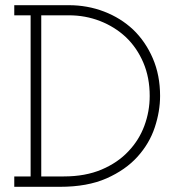

<svg xmlns="http://www.w3.org/2000/svg" viewBox="-20 -720 672 740"><path d="M211 0Q317 0 390.5 -32.5Q464 -65 510 -116Q556 -167 576.5 -229Q597 -291 597 -350Q597 -430 569 -495Q541 -560 493 -606Q445 -651 381 -675.5Q317 -700 245 -700H35V-661H98V-40H35V0ZM139 -661H245Q309 -661 365.5 -639Q422 -617 465 -577Q508 -536 532.5 -478.5Q557 -421 557 -350Q557 -291 536.5 -235.5Q516 -180 475 -137Q434 -93 371.5 -66.5Q309 -40 226 -40H139Z"/></svg>

Font: Josefin Slab Thin
Style: Regular
Weight: 400
Version: Version 2.000